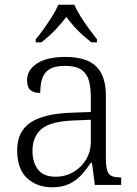

<svg xmlns="http://www.w3.org/2000/svg" viewBox="-20 -786 582 816"><path d="M201 10Q138 10 95.5 -28.5Q53 -67 53 -148Q53 -227 109.5 -265Q166 -303 283 -307L366 -310V-372Q366 -411 358.5 -441Q351 -471 327.5 -488.5Q304 -506 256 -506Q213 -506 190 -491.5Q167 -477 159 -451Q151 -425 151 -391Q123 -391 109 -403.5Q95 -416 95 -446Q95 -488 137 -516Q179 -544 258 -544Q348 -544 389 -503.5Q430 -463 430 -379V-112Q430 -64 442 -48Q454 -32 491 -32H495V0H383L371 -94H366Q349 -69 328 -45Q307 -21 276.5 -5.5Q246 10 201 10ZM216 -35Q260 -35 294 -56Q328 -77 347 -110Q366 -143 366 -181V-277L292 -274Q193 -270 155.5 -237Q118 -204 118 -145Q118 -96 141.5 -65.5Q165 -35 216 -35ZM132 -619Q148 -638 166.5 -664Q185 -690 202 -717Q219 -744 228 -766H296Q305 -744 322 -717Q339 -690 358 -664Q377 -638 392 -619V-606H368Q335 -632 309.5 -658Q284 -684 262 -714Q239 -684 214 -658Q189 -632 156 -606H132Z"/></svg>

Font: Noto Serif Myanmar Light
Style: Regular
Weight: 300
Designer: Ben Mitchell and the Monotype Design Team
Foundry: Monotype Imaging Inc.
Version: Version 2.106; ttfautohint (v1.8.4.7-5d5b)